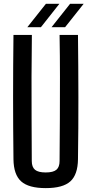

<svg xmlns="http://www.w3.org/2000/svg" viewBox="-20 -984 482 1012"><path d="M221 7.5Q131 7.5 91.5 -28Q52 -63.5 51 -144.5Q49 -309 49 -472.2Q49 -635.5 51 -800H148Q146.5 -690.5 146.2 -579.2Q146 -468 146.5 -356.5Q147 -245 147.5 -135.5Q147.5 -103.5 164.5 -89.2Q181.5 -75 221 -75Q260.5 -75 277.2 -89.2Q294 -103.5 294 -135.5Q295 -245 295.5 -356.5Q296 -468 296 -579.2Q296 -690.5 294 -800H391Q393 -635.5 393.2 -472.2Q393.5 -309 391 -144.5Q390 -63.5 350.8 -28Q311.5 7.5 221 7.5ZM124 -840.5 222 -964H293L195.5 -840.5ZM251.5 -840.5 349.5 -964H421L323 -840.5Z"/></svg>

Font: Big Shoulders Text Thin SemiBold
Style: Regular
Weight: 600
Version: Version 2.002